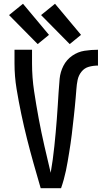

<svg xmlns="http://www.w3.org/2000/svg" viewBox="-20 -999 540 1019"><path d="M196 0H304Q312 -23 318.5 -46.5Q325 -70 330 -93.5Q335 -117 339 -141Q343 -165 347 -189Q351 -213 354.5 -237Q358 -261 361 -285.5Q364 -310 366.5 -334Q369 -358 372 -382Q375 -406 377 -430Q379 -454 381.5 -478.5Q384 -503 385.5 -527Q387 -551 392 -575Q397 -599 412.5 -618.5Q428 -638 451.5 -644.5Q475 -651 500 -651V-735Q464 -735 428.5 -729.5Q393 -724 363 -703Q333 -682 316.5 -649.5Q300 -617 296.5 -581Q293 -545 291 -509.5Q289 -474 286.5 -438Q284 -402 281.5 -366.5Q279 -331 275.5 -295Q272 -259 268.5 -223.5Q265 -188 260 -152.5Q255 -117 249 -82Q232 -153 215.5 -225Q199 -297 185.5 -369.5Q172 -442 161 -515Q150 -588 150 -662V-735H57V-662Q57 -594 68 -527Q79 -460 93 -393.5Q107 -327 123.5 -261.5Q140 -196 158.5 -130.5Q177 -65 196 0ZM180 -765 240 -814 102 -979 28 -919ZM350 -765 410 -814 272 -979 198 -919Z"/></svg>

Font: Iosevka SS08 Medium
Style: Regular
Weight: 500
Monospace: yes
Designer: Belleve Invis
Foundry: Belleve Invis
Version: Version 3.4.3; ttfautohint (v1.8.3)